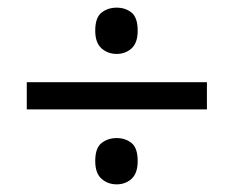

<svg xmlns="http://www.w3.org/2000/svg" viewBox="-20 -603 612 502"><path d="M285 -462Q262 -462 245.5 -476.5Q229 -491 229 -523Q229 -557 245.5 -570Q262 -583 285 -583Q308 -583 324 -570Q340 -557 340 -523Q340 -491 324 -476.5Q308 -462 285 -462ZM50 -317V-388H521V-317ZM285 -121Q262 -121 245.5 -135.5Q229 -150 229 -182Q229 -216 245.5 -229Q262 -242 285 -242Q308 -242 324 -229Q340 -216 340 -182Q340 -150 324 -135.5Q308 -121 285 -121Z"/></svg>

Font: Noto Sans Syriac Eastern
Style: Regular
Weight: 400
Designer: Patrick Giasson and the Monotype Design Team
Foundry: Monotype Imaging Inc.
Version: Version 3.001; ttfautohint (v1.8.4.7-5d5b)